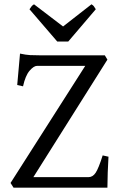

<svg xmlns="http://www.w3.org/2000/svg" viewBox="-20 -872 563 892"><path d="M484 -144Q482 -112 480.5 -70.5Q479 -29 479 0H43L29 -22L376 -566H152Q137 -566 117.5 -543.5Q98 -521 87 -471L60 -477L73 -623Q101 -617 119.5 -616Q138 -615 166 -615H467L479 -595L135 -49H391Q411 -49 424.5 -69.5Q438 -90 457 -150ZM297 -679H246L117 -829Q124 -839 127 -843Q130 -847 138 -852L273 -749L405 -852Q413 -847 416 -843Q419 -839 425 -829Z"/></svg>

Font: ChillKai
Style: Regular
Weight: 400
Designer: ChillType
Foundry: 寒蝉字型
Version: Version 2.000